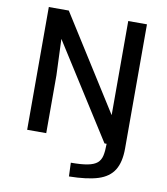

<svg xmlns="http://www.w3.org/2000/svg" viewBox="-98 -793 953 1095"><g transform="rotate(10 378.0 -245.0)"><path d="M376 220.7 373 141.6Q433.6 141.6 470 134.5Q506.3 127.4 524.7 111.8Q543 96.2 549.1 69.3Q555.2 42.5 555.2 2.9V-466.3H663.6V8.8Q663.6 87.4 635 133.5Q606.4 179.7 543.5 199.5Q480.5 219.2 376 220.7ZM95.2 0V-710.9H210.9L561 -156.7L555.2 -356V-710.9H663.6V0H543L197.3 -544.4L205.6 -334.5V0Z"/></g></svg>

Font: Comme Medium
Style: Regular
Weight: 500
Version: Version 1.000;gftools[0.9.27]